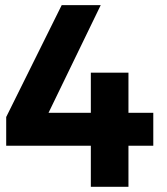

<svg xmlns="http://www.w3.org/2000/svg" viewBox="-20 -720 643 740"><path d="M570.8 -285.2V-158.2H475.1V0H330.1V-158.2H3.9V-269L217.8 -700.2H368.2L167 -285.2H330.1V-439.9H475.1V-285.2Z"/></svg>

Font: Montserrat arm SemiBold
Style: Regular
Weight: 600
Designer: Julieta Ulanovsky
Foundry: Julieta Ulanovsky
Version: Version 6.000;PS 006.000;hotconv 1.0.88;makeotf.lib2.5.64775